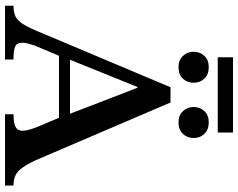

<svg xmlns="http://www.w3.org/2000/svg" viewBox="-112 -840 952 768"><g transform="rotate(90 364.0 -456.0)"><path d="M218 0H3V-34Q30 -34 47 -42.5Q64 -51 79 -76.5Q94 -102 115 -154L329 -662H390L620 -125Q642 -76 663 -55Q684 -34 722 -34V0H437V-34Q451 -34 466.5 -36Q482 -38 492.5 -45.5Q503 -53 503 -70Q503 -93 485 -136L451 -216H203L163 -121Q159 -109 155 -95.5Q151 -82 151 -69Q151 -47 166.5 -40.5Q182 -34 218 -34ZM219 -260H435L331 -530H328ZM469 -694Q442 -694 425 -711.5Q408 -729 408 -754Q408 -780 424.5 -797.5Q441 -815 469 -815Q499 -815 515.5 -797.5Q532 -780 532 -755Q532 -729 515.5 -711.5Q499 -694 469 -694ZM248 -694Q221 -694 204 -711.5Q187 -729 187 -754Q187 -780 203.5 -797.5Q220 -815 248 -815Q278 -815 294.5 -797.5Q311 -780 311 -755Q311 -729 294.5 -711.5Q278 -694 248 -694ZM510 -851H209V-912H510Z"/></g></svg>

Font: STIX Two Text Medium
Style: Regular
Weight: 500
Designer: Ross Mills, John Hudson & Paul Hanslow, Tiro Typeworks Ltd; with prior portions MicroPress Inc., and Coen Hoffman.
Foundry: Tiro Typeworks Ltd
Version: Version 2.13 b171